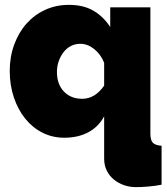

<svg xmlns="http://www.w3.org/2000/svg" viewBox="-20 -556 686 789"><path d="M244 10Q196 10 155 -10.5Q114 -31 84 -68Q54 -105 37 -155.5Q20 -206 20 -265Q20 -323 38.5 -373Q57 -423 89 -459Q121 -495 165.5 -515.5Q210 -536 263 -536Q323 -536 364 -512Q405 -488 433 -445V-526H598V-7Q598 20 608 30.5Q618 41 644 43V203Q619 208 590 210.5Q561 213 539 213Q512 213 488.5 204.5Q465 196 447 181Q429 166 418.5 144.5Q408 123 408 96V-78Q385 -35 343 -12.5Q301 10 244 10ZM318 -150Q370 -150 408 -204V-298Q394 -333 367 -354.5Q340 -376 310 -376Q289 -376 271.5 -367Q254 -358 241.5 -342Q229 -326 221.5 -305Q214 -284 214 -260Q214 -210 242.5 -180Q271 -150 318 -150Z"/></svg>

Font: Raleway
Style: Heavy
Weight: 900
Designer: Matt McInerney, Pablo Impallari, Rodrigo Fuenzalida
Foundry: Matt McInerney, Pablo Impallari, Rodrigo Fuenzalida
Version: Version 2.001; ttfautohint (v0.8) -G 200 -r 50